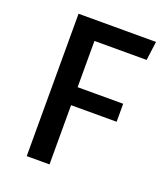

<svg xmlns="http://www.w3.org/2000/svg" viewBox="-119 -709 688 792"><g transform="rotate(20 225.0 -312.5)"><path d="M190 -260V0H90V-625H430L419 -542H190V-339H390V-260Z"/></g></svg>

Font: Changa ExtraLight
Style: Regular
Weight: 400
Version: Version 3.002; ttfautohint (v1.8.2)